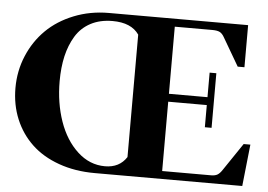

<svg xmlns="http://www.w3.org/2000/svg" viewBox="-49 -727 1107 792"><g transform="rotate(5 505.0 -331.5)"><path d="M370.1 0Q288.1 0 220.7 -24.2Q153.3 -48.3 108.2 -91.1Q63 -133.8 38.3 -192.9Q13.7 -252 13.7 -321.8Q13.7 -392.1 40 -454.8Q66.4 -517.6 112.8 -563.5Q159.2 -609.4 226.3 -636.2Q293.5 -663.1 371.1 -663.1H947.3V-488.8H919.4L852.1 -604Q843.8 -619.1 833.3 -624.8Q822.8 -630.4 801.8 -630.4H646.5V-352.5H806.2V-454.1H834V-228H806.2V-319.8H646.5V-32.7H849.1Q865.7 -32.7 875.5 -38.6Q885.3 -44.4 895.5 -60.1L971.7 -172.9H999.5L981 0ZM409.7 -31.7Q469.2 -31.7 499 -77.6V-584.5Q466.8 -631.3 389.2 -631.3Q336.9 -631.3 298.1 -610.6Q259.3 -589.8 236.8 -552.7Q214.4 -515.6 203.6 -469Q192.9 -422.4 192.9 -365.2Q192.9 -275.4 219.2 -199.7Q245.6 -124 295.7 -77.9Q345.7 -31.7 409.7 -31.7Z"/></g></svg>

Font: Elstob 18pt
Style: Bold
Weight: 700
Designer: Peter S. Baker
Version: Version 1.015